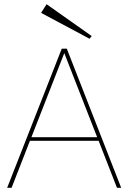

<svg xmlns="http://www.w3.org/2000/svg" viewBox="-20 -891 611 911"><path d="M535 0 448 -223H122L35 0H14L273 -660H297L555 0ZM129 -240H441L285 -639ZM405 -707 175 -830 201 -871 415 -720Z"/></svg>

Font: Lil Grotesk Thin
Style: Regular
Weight: 100
Designer: Bastien Sozeau
Foundry: NBR — Bastien Sozeau
Version: Version 3.003; ttfautohint (v1.8.4.7-5d5b);gftools[0.9.33]